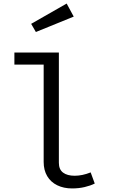

<svg xmlns="http://www.w3.org/2000/svg" viewBox="-20 -1055 655 1087"><path d="M313.3 -133.3Q313.3 -95.4 337.2 -77.7Q361 -60 402.6 -60Q446.2 -60 493.3 -79L516.4 -15.9Q491.8 -3.6 459 4.1Q426.2 11.8 388.2 11.8Q340.5 11.8 303.8 -6.2Q267.2 -24.1 247.2 -57.9Q227.2 -91.8 227.2 -137.9V-689.2H61.5V-757.4H313.3ZM156.4 -920 357.4 -1034.9 397.4 -961 183.1 -873.8Z"/></svg>

Font: Fira Code Fixed
Style: Regular
Weight: 400
Monospace: yes
Designer: Carrois Corporate, Edenspiekermann AG, Nikita Prokopov
Foundry: Carrois Corporate, Edenspiekermann AG, Nikita Prokopov
Version: Version 5.002